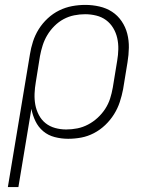

<svg xmlns="http://www.w3.org/2000/svg" viewBox="-20 -558 640 783"><path d="M12 205 102 -336Q106 -362 114.5 -388.5Q123 -415 138 -439Q153 -463 174.5 -483Q196 -503 221.5 -515.5Q247 -528 274 -533Q301 -538 328 -538Q357 -538 385.5 -531.5Q414 -525 437 -510Q460 -495 476 -471.5Q492 -448 499 -420.5Q506 -393 505.5 -363.5Q505 -334 500 -304L482 -194Q477 -168 468.5 -142Q460 -116 445 -92Q430 -68 409 -48Q388 -28 363 -15Q338 -2 311.5 3Q285 8 258 8Q230 8 203 1Q176 -6 156 -23Q136 -40 124.5 -64Q113 -88 108 -114L55 205ZM250 -30Q273 -30 295.5 -34.5Q318 -39 339 -50Q360 -61 378 -77.5Q396 -94 409 -114Q422 -134 429 -156Q436 -178 440 -201L458 -311Q462 -334 462.5 -357.5Q463 -381 458 -403Q453 -425 441.5 -444Q430 -463 412.5 -476Q395 -489 372.5 -494.5Q350 -500 327 -500Q305 -500 282.5 -495.5Q260 -491 239.5 -480Q219 -469 202 -452Q185 -435 173 -415Q161 -395 154 -373Q147 -351 143 -329L126 -223Q122 -200 121 -176.5Q120 -153 124 -131Q128 -109 138.5 -89Q149 -69 166 -55.5Q183 -42 205 -36Q227 -30 250 -30Z"/></svg>

Font: Iosevka Slab XLtExObl
Style: Regular
Weight: 200
Width: 7
Italic angle: -9°
Monospace: yes
Designer: Belleve Invis
Foundry: Belleve Invis
Version: Version 11.1.1; ttfautohint (v1.8.3)